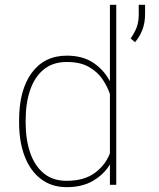

<svg xmlns="http://www.w3.org/2000/svg" viewBox="-20 -770 661 800"><path d="M59.6 -259.3V-269.5Q59.6 -394.5 112.1 -466.3Q164.6 -538.1 258.8 -538.1Q324.2 -538.1 368.7 -508.5Q413.1 -479 438 -431.2V-750H464.4V0H438V-85Q413.6 -43.9 368.4 -17.1Q323.2 9.8 257.8 9.8Q195.3 9.8 150.9 -23.9Q106.4 -57.6 83 -118.2Q59.6 -178.7 59.6 -259.3ZM86.9 -269.5V-259.3Q86.9 -189 105.5 -134.3Q124 -79.6 161.9 -48.1Q199.7 -16.6 257.3 -16.6Q330.1 -16.6 374.8 -49.3Q419.4 -82 438 -131.3V-378.4Q427.7 -409.2 407 -439.9Q386.2 -470.7 350.3 -491.2Q314.5 -511.7 258.3 -511.7Q200.2 -511.7 162.1 -480.5Q124 -449.2 105.5 -394.5Q86.9 -339.8 86.9 -269.5ZM584.5 -750V-712.4Q584.5 -673.8 572.8 -644.5Q561 -615.2 542.5 -594.2L524.4 -609.9Q541.5 -634.3 549.8 -657Q558.1 -679.7 558.1 -711.4V-750Z"/></svg>

Font: Vazirmatn FD Thin
Style: Regular
Weight: 100
Designer: Saber Rastikerdar
Foundry: Saber Rastikerdar
Version: Version 33.003